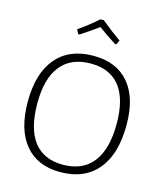

<svg xmlns="http://www.w3.org/2000/svg" viewBox="-124 -936 878 1033"><g transform="rotate(15 315.5 -419.0)"><path d="M211 -736 199 -760Q259 -802 306 -844H325Q386 -794 435 -760L423 -736H416Q355 -775 317 -804Q268 -768 218 -736ZM322 -645Q451 -645 520 -563.5Q589 -482 589 -331Q589 -168 516 -81Q443 6 308 6Q181 6 112 -77.5Q43 -161 43 -316Q43 -474 115.5 -559.5Q188 -645 322 -645ZM319 -601Q209 -601 152 -530Q95 -459 95 -321Q95 -180 150 -108Q205 -36 312 -36Q422 -36 479 -109Q536 -182 536 -323Q536 -461 481 -531Q426 -601 319 -601Z"/></g></svg>

Font: Alegreya Sans SC Light
Style: Regular
Weight: 300
Designer: Juan Pablo del Peral
Foundry: Huerta Tipografica
Version: Version 2.007